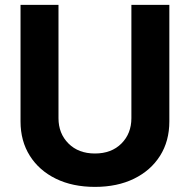

<svg xmlns="http://www.w3.org/2000/svg" viewBox="-20 -747 769 778"><path d="M512.4 -727.3H666.2V-255Q666.2 -175.4 628.6 -115.8Q590.9 -56.1 523.1 -22.9Q455.3 10.3 364.7 10.3Q274.1 10.3 206.3 -22.9Q138.5 -56.1 100.9 -115.8Q63.2 -175.4 63.2 -255V-727.3H217V-268.1Q217 -206 257.5 -165.5Q297.9 -125 364.7 -125Q431.8 -125 472.1 -165.5Q512.4 -206 512.4 -268.1Z"/></svg>

Font: Inter Zeller
Style: Bold
Weight: 700
Designer: Rasmus Andersson; Joe Bland
Foundry: zeller
Version: Version 3.015;git-dec3a8cb1